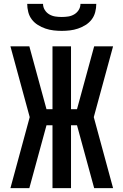

<svg xmlns="http://www.w3.org/2000/svg" viewBox="-20 -975 640 995"><path d="M132 0H34L134 -368L34 -735H132L221 -409H252V-735H348V-409H379L468 -735H566L466 -368L566 0H468L379 -326H348V0H252V-326H221ZM300 -815Q279 -815 257.5 -817.5Q236 -820 215.5 -827Q195 -834 176.5 -845.5Q158 -857 145 -874Q132 -891 126.5 -912.5Q121 -934 121 -955H203Q203 -938 212 -923.5Q221 -909 235.5 -900.5Q250 -892 266.5 -889.5Q283 -887 300 -887Q317 -887 333.5 -889.5Q350 -892 364.5 -900.5Q379 -909 388 -923.5Q397 -938 397 -955H479Q479 -934 473.5 -912.5Q468 -891 455 -874Q442 -857 423.5 -845.5Q405 -834 384.5 -827Q364 -820 342.5 -817.5Q321 -815 300 -815Z"/></svg>

Font: Iosevka Fixed Curly Md Ex
Style: Regular
Weight: 500
Width: 7
Monospace: yes
Designer: Belleve Invis
Foundry: Belleve Invis
Version: Version 30.1.2